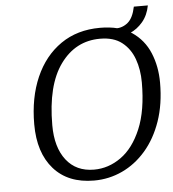

<svg xmlns="http://www.w3.org/2000/svg" viewBox="-53 -788 763 847"><g transform="rotate(-5 328.5 -364.5)"><path d="M657 -395Q657 -300 631 -225Q605 -150 559.5 -97.5Q514 -45 455 -17.5Q396 10 330 10Q215 10 151.5 -62Q88 -134 88 -260Q88 -378 127.5 -468Q167 -558 240 -608.5Q313 -659 414 -659Q500 -659 553.5 -623Q607 -587 632 -527Q657 -467 657 -395ZM577 -403Q577 -460 560 -507Q543 -554 506.5 -582.5Q470 -611 410 -611Q301 -611 234 -518.5Q167 -426 167 -249Q167 -151 211 -94.5Q255 -38 334 -38Q398 -38 453.5 -77.5Q509 -117 543 -198Q577 -279 577 -403ZM474 -610 482 -650Q514 -650 537.5 -670Q561 -690 571 -739H633Q625 -696 600.5 -667Q576 -638 543 -624Q510 -610 474 -610Z"/></g></svg>

Font: Arsenal SC
Style: Italic
Weight: 400
Italic angle: -9.10001°
Designer: Andrij Shevchenko
Foundry: Stairsfor
Version: Version 2.001; ttfautohint (v1.8.4.7-5d5b)